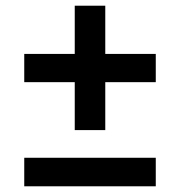

<svg xmlns="http://www.w3.org/2000/svg" viewBox="-20 -653 630 673"><path d="M526 -464V-365H349V-197H242V-365H65V-464H242V-633H349V-464ZM65 -100H526V0H65Z"/></svg>

Font: mBank SemiBold
Style: Regular
Weight: 600
Designer: Julieta Ulanovsky
Foundry: Julieta Ulanovsky
Version: Version 7.200